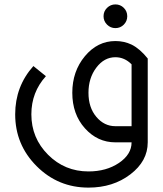

<svg xmlns="http://www.w3.org/2000/svg" viewBox="-20 -645 738 870"><path d="M576.2 -73.2V-353.5Q544.4 -385.7 502.9 -385.7Q452.1 -385.7 416.5 -338.6Q380.9 -291.5 380.9 -224.6Q380.9 -157.7 416.5 -115.5Q452.1 -73.2 502.9 -73.2ZM576.2 0H502.9Q421.9 0 364.7 -63.7Q307.6 -127.4 307.6 -224.6Q307.6 -321.8 364.7 -390.4Q421.9 -459 502.9 -459Q542.5 -459 576.2 -442.9Q613.8 -424.3 649.4 -379.9V0Q649.4 85 570.8 145Q492.2 205.1 380.9 205.1Q243.2 205.1 146 107.9Q48.8 10.7 48.8 -127Q48.8 -253.4 131.3 -345.7L188 -299.8Q122.1 -227.1 122.1 -127Q122.1 -19.5 197.8 56.2Q273.4 131.8 380.9 131.8Q461.9 131.8 519 93.3Q576.2 54.7 576.2 0ZM502.9 -517.6Q481 -517.6 465.1 -533.4Q449.2 -549.3 449.2 -571.3Q449.2 -593.8 465.1 -609.4Q481 -625 502.9 -625Q525.4 -625 541 -609.4Q556.6 -593.8 556.6 -571.3Q556.6 -549.3 541 -533.4Q525.4 -517.6 502.9 -517.6Z"/></svg>

Font: Catrinity
Style: Regular
Weight: 400
Designer: Alexander Lange
Foundry: High-Logic / Made with FontCreator
Version: Version 2.090;May 20, 2024;FontCreator 15.0.0.2974 64-bit